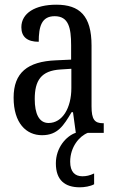

<svg xmlns="http://www.w3.org/2000/svg" viewBox="-20 -566 494 818"><path d="M159 10C226 10 251 -31 285 -88H291L303 0H302C262 14 218 63 218 130C218 202 257 232 320 232C339 232 365 228 381 219V173C362 182 347 185 331 185C299 185 279 166 279 123C279 60 318 14 354 0H422V-41H419C383 -41 370 -57 370 -113V-372C370 -499 319 -546 220 -546C130 -546 71 -510 71 -450C71 -409 96 -388 145 -388C145 -453 157 -497 213 -497C272 -497 283 -448 283 -373V-312L218 -309C97 -304 38 -256 38 -150C38 -41 92 10 159 10ZM187 -42C146 -42 128 -82 128 -144C128 -223 155 -265 238 -270L284 -273V-191C284 -106 246 -42 187 -42Z"/></svg>

Font: Noto Serif Armenian ExtraCondensed
Style: Regular
Weight: 400
Width: 2
Designer: Monotype Design Team
Foundry: Monotype Imaging Inc.
Version: Version 2.008